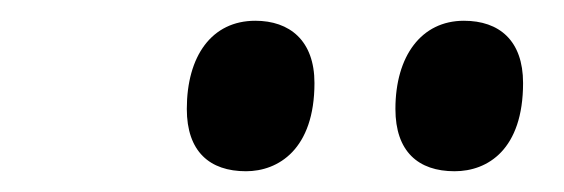

<svg xmlns="http://www.w3.org/2000/svg" viewBox="-20 -778 543 185"><path d="M418 -613C450 -613 484 -634 484 -698C484 -739 461 -758 427 -758C386 -758 361 -724 361 -673C361 -632 383 -613 418 -613ZM217 -613C248 -613 283 -634 283 -698C283 -739 259 -758 226 -758C184 -758 160 -724 160 -673C160 -632 182 -613 217 -613Z"/></svg>

Font: Noto Serif Condensed Black
Style: Italic
Weight: 900
Width: 3
Italic angle: -12°
Designer: Monotype Design Team
Foundry: Monotype Imaging Inc.
Version: Version 2.013